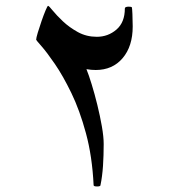

<svg xmlns="http://www.w3.org/2000/svg" viewBox="-20 -554 614 669"><path d="M442.4 -461.9Q442.4 -392.6 407.2 -351.3Q372.1 -310.1 313.5 -310.1Q305.7 -310.1 297.9 -310.8Q290 -311.5 281.2 -313Q289.1 -293.9 299.3 -260.7Q309.6 -227.5 319.1 -188.7Q328.6 -149.9 335 -113.5Q341.3 -77.1 341.3 -52.2Q341.3 -13.2 338.9 23.9Q336.4 61 330.1 91.3Q330.1 95.7 318.4 95.7Q306.2 95.7 306.2 91.3Q301.3 -9.3 279.5 -89.6Q257.8 -169.9 228.5 -230.2Q199.2 -290.5 171.1 -331.3Q143.1 -372.1 124.5 -393.1Q106 -414.1 106 -415.5Q106 -421.4 111.6 -440.2Q117.2 -459 124.8 -480.7Q132.3 -502.4 138.9 -518.1Q145.5 -533.7 147.5 -533.7Q150.4 -533.7 163.6 -517.3Q176.8 -501 199.2 -479.7Q221.7 -458.5 251.5 -442.1Q281.2 -425.8 317.4 -425.8Q356.4 -425.8 385.7 -450.9Q415 -476.1 415 -524.4Q415 -530.8 428.7 -530.8Q438 -530.8 439.5 -528.3Q440.4 -526.4 441.4 -504.9Q442.4 -483.4 442.4 -461.9Z"/></svg>

Font: Scheherazade New Medium
Style: Regular
Weight: 500
Designer: SIL International
Foundry: SIL International
Version: Version 4.000